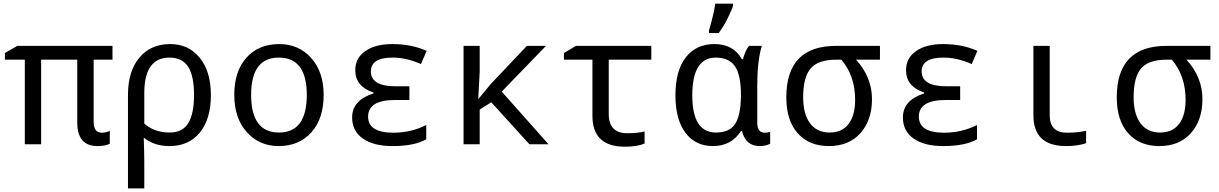

<svg xmlns="http://www.w3.org/2000/svg" viewBox="-20 -786 6641 1046"><path d="M578.1 -73.2V-2.9Q552.7 9.8 511.2 9.8Q400.9 9.8 400.9 -118.2V-460.9H204.1V0H115.2V-460.9H6.8V-497.1L74.2 -536.1H592.8V-460.9H490.2V-124Q490.2 -63 534.2 -63Q556.6 -63 578.1 -73.2Z M766.1 -34.2H763.2Q766.1 50.8 766.1 98.1V240.2H677.2V-269Q677.2 -397.5 739 -471.7Q800.8 -545.9 907.2 -545.9Q1007.8 -545.9 1068.4 -470.9Q1128.9 -396 1128.9 -269Q1128.9 -137.2 1068.6 -63.7Q1008.3 9.8 903.3 9.8Q821.3 9.8 766.1 -34.2ZM766.1 -112.8Q820.8 -64 904.3 -64Q974.6 -64 1005.9 -115.5Q1037.1 -167 1037.1 -269Q1037.1 -371.1 1005.4 -421.6Q973.6 -472.2 903.3 -472.2Q766.1 -472.2 766.1 -278.8Z M1498 9.8Q1392.6 9.8 1324.5 -66.2Q1256.3 -142.1 1256.3 -269Q1256.3 -397.5 1322.5 -471.7Q1388.7 -545.9 1501 -545.9Q1607.4 -545.9 1675.3 -470.2Q1743.2 -394.5 1743.2 -269Q1743.2 -139.6 1676.3 -64.9Q1609.4 9.8 1498 9.8ZM1500 -64Q1651.4 -64 1651.4 -269Q1651.4 -472.2 1499 -472.2Q1348.1 -472.2 1348.1 -269Q1348.1 -64 1500 -64Z M2210.4 -315.9V-241.2H2132.3Q1985.4 -241.2 1985.4 -150.9Q1985.4 -63 2123.5 -63Q2219.2 -63 2302.2 -105V-26.9Q2236.8 9.8 2118.2 9.8Q2015.1 9.8 1956.8 -31.2Q1898.4 -72.3 1898.4 -146Q1898.4 -240.2 2014.2 -276.9V-282.2Q1915.5 -314.5 1915.5 -403.8Q1915.5 -469.7 1970.2 -507.8Q2024.9 -545.9 2117.2 -545.9Q2222.7 -545.9 2304.2 -508.8L2273.4 -437Q2194.8 -472.2 2119.1 -472.2Q2000.5 -472.2 2000.5 -397Q2000.5 -315.9 2135.3 -315.9Z M2587.4 -248 2654.3 -329.1 2850.6 -536.1H2954.6L2713.4 -287.1L2968.3 0H2864.3L2656.2 -229L2593.3 -189V0H2505.4V-536.1H2593.3V-394L2585.4 -248Z M3528.3 -536.1V-460.9H3296.4V-165Q3296.4 -60.1 3398.4 -60.1Q3450.7 -60.1 3491.7 -69.8V-3.9Q3450.7 13.2 3384.3 13.2Q3207.5 13.2 3207.5 -154.8V-460.9H3052.2V-497.1L3117.7 -536.1Z M4021.5 -463.9H4027.3Q4042 -514.2 4060.5 -536.1H4130.4Q4105.5 -455.1 4105.5 -321.8V-117.2Q4105.5 -63 4146.5 -63Q4160.6 -63 4175.8 -67.9V-2.9Q4150.4 9.8 4119.6 9.8Q4042 9.8 4022.5 -71.8H4016.6Q3963.9 9.8 3863.8 9.8Q3768.6 9.8 3714.1 -62.7Q3659.7 -135.3 3659.7 -267.1Q3659.7 -400.4 3715.8 -473.1Q3772 -545.9 3872.6 -545.9Q3975.1 -545.9 4021.5 -463.9ZM4016.6 -259.8V-267.1Q4016.6 -377.9 3983.9 -425Q3951.2 -472.2 3879.4 -472.2Q3751.5 -472.2 3751.5 -266.1Q3751.5 -64 3880.4 -64Q3952.6 -64 3983.6 -108.9Q4014.6 -153.8 4016.6 -259.8ZM3842.3 -619.1 3856.9 -671.4Q3871.6 -727.1 3876.5 -766.1H3973.6V-755.9Q3973.6 -748 3949.5 -697.3Q3925.3 -646.5 3895.5 -606H3842.3Z M4773.9 -536.1V-460.9H4643.6Q4730.5 -365.7 4730.5 -246.1Q4730.5 -131.3 4667.7 -60.8Q4605 9.8 4495.6 9.8Q4387.7 9.8 4325.7 -60.3Q4263.7 -130.4 4263.7 -255.9Q4263.7 -536.1 4534.7 -536.1ZM4563.5 -460.9H4534.7Q4437.5 -460.9 4396.5 -413.3Q4355.5 -365.7 4355.5 -255.9Q4355.5 -165.5 4392.8 -114.7Q4430.2 -64 4499.5 -64Q4567.4 -64 4603 -110.6Q4638.7 -157.2 4638.7 -242.2Q4638.7 -373.5 4563.5 -460.9Z M5210.9 -315.9V-241.2H5132.8Q4985.8 -241.2 4985.8 -150.9Q4985.8 -63 5124 -63Q5219.7 -63 5302.7 -105V-26.9Q5237.3 9.8 5118.7 9.8Q5015.6 9.8 4957.3 -31.2Q4898.9 -72.3 4898.9 -146Q4898.9 -240.2 5014.6 -276.9V-282.2Q4916 -314.5 4916 -403.8Q4916 -469.7 4970.7 -507.8Q5025.4 -545.9 5117.7 -545.9Q5223.1 -545.9 5304.7 -508.8L5273.9 -437Q5195.3 -472.2 5119.6 -472.2Q5001 -472.2 5001 -397Q5001 -315.9 5135.7 -315.9Z M5698.7 -536.1V-158.2Q5698.7 -63 5793 -63Q5847.7 -63 5897 -73.2V-5.9Q5851.6 9.8 5787.1 9.8Q5609.9 9.8 5609.9 -158.2V-536.1Z M6574.2 -536.1V-460.9H6443.8Q6530.8 -365.7 6530.8 -246.1Q6530.8 -131.3 6468 -60.8Q6405.3 9.8 6295.9 9.8Q6188 9.8 6126 -60.3Q6064 -130.4 6064 -255.9Q6064 -536.1 6335 -536.1ZM6363.8 -460.9H6335Q6237.8 -460.9 6196.8 -413.3Q6155.8 -365.7 6155.8 -255.9Q6155.8 -165.5 6193.1 -114.7Q6230.5 -64 6299.8 -64Q6367.7 -64 6403.3 -110.6Q6439 -157.2 6439 -242.2Q6439 -373.5 6363.8 -460.9Z"/></svg>

Font: Apple Sans Adjectives
Style: Regular
Weight: 400
Monospace: yes
Foundry: Apple Sans Adjectives
Version: Version 0.01